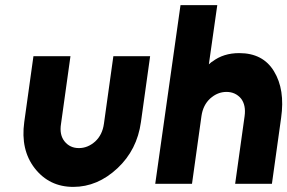

<svg xmlns="http://www.w3.org/2000/svg" viewBox="-20 -720 1125 752"><path d="M111 -500 75 -242Q60 -133 116 -61Q173 12 267 12Q362 12 440 -61Q517 -133 532 -242L568 -500H424L387 -235Q381 -192 353 -166Q324 -140 289 -140Q254 -140 233 -166Q212 -192 219 -235L256 -500Z M1045 0 1081 -258Q1089 -314 1082 -359.5Q1075 -405 1053 -441Q1010 -512 917 -512Q855 -512 812 -479Q808 -477 805 -474Q802 -471 798 -468L831 -700H687L588 0H732L769 -265Q775 -308 803 -334Q832 -360 867 -360Q902 -360 924 -334Q944 -308 938 -265L901 0Z"/></svg>

Font: Unageo
Style: ExtraBold-Italic
Weight: 800
Designer: Richard Sepsi
Foundry: Richard Sepsi
Version: Version 2.000